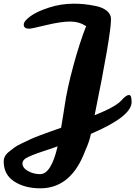

<svg xmlns="http://www.w3.org/2000/svg" viewBox="-160 -749 735 1043"><path d="M241 -729Q268 -729 295 -726.5Q322 -724 359.5 -716.5Q397 -709 420 -690.5Q443 -672 443 -645Q443 -560 354 -123Q469 -169 500 -204Q525 -233 541 -233Q555 -233 555 -195Q555 -116 334 -22Q325 22 304 67Q228 274 59 274Q-25 274 -82.5 237Q-140 200 -140 127Q-140 114 -133.5 101Q-127 88 -111.5 75.5Q-96 63 -82 52.5Q-68 42 -40 29Q-12 16 5.5 7.5Q23 -1 59.5 -14.5Q96 -28 114 -34.5Q132 -41 172 -55Q176 -75 182 -116Q188 -157 191 -173Q204 -265 238.5 -392Q273 -519 308 -607Q269 -632 222 -632Q171 -632 90.5 -612.5Q10 -593 -1 -593Q-31 -593 -31 -615Q-31 -634 4 -660Q39 -686 105 -707.5Q171 -729 241 -729ZM58 197Q118 197 153 46Q133 53 110 61Q87 69 72.5 73.5Q58 78 41.5 84Q25 90 15.5 94Q6 98 -4 102.5Q-14 107 -19.5 110.5Q-25 114 -29.5 119Q-34 124 -36 128.5Q-38 133 -38 139Q-38 163 -8 180Q22 197 58 197Z"/></svg>

Font: LeckerliOne
Style: Regular
Weight: 400
Designer: Gesine Todt
Foundry: Gesine Todt
Version: Version 1.000